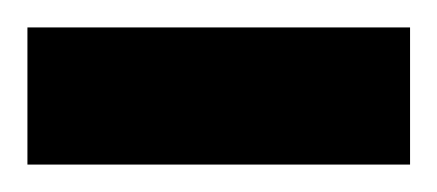

<svg xmlns="http://www.w3.org/2000/svg" viewBox="-20 -720 319 140"><path d="M0 -600V-700H279V-600Z"/></svg>

Font: Archivo SemiCondensed Black
Style: Regular
Weight: 900
Width: 4
Designer: Hector Gatti
Foundry: Omnibus-Type
Version: Version 2.001